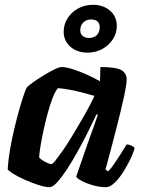

<svg xmlns="http://www.w3.org/2000/svg" viewBox="-20 -779 587 799"><path d="M186 0Q169 0 140.5 -9Q112 -18 83 -31Q54 -44 34 -56.5Q14 -69 12 -75Q14 -112 21.5 -155.5Q29 -199 39.5 -243Q50 -287 60.5 -324Q71 -361 79.5 -385.5Q88 -410 91 -414Q96 -421 115.5 -435Q135 -449 159.5 -464Q184 -479 205 -489.5Q226 -500 236 -500Q255 -500 281.5 -491.5Q308 -483 338 -470Q368 -457 396 -441L398 -500Q462 -500 484.5 -487.5Q507 -475 507 -448Q507 -427 496 -376.5Q485 -326 465.5 -249.5Q446 -173 419 -73L430 -66Q441 -76 454.5 -96Q468 -116 482.5 -138.5Q497 -161 507 -178Q516 -178 527 -173Q538 -168 540 -163Q535 -142 521.5 -114.5Q508 -87 491 -60.5Q474 -34 455.5 -17Q437 0 421 0Q395 0 367 -8Q339 -16 319.5 -26.5Q300 -37 297 -44L347 -188Q354 -207 359.5 -223Q365 -239 372 -257.5Q379 -276 387 -301L382 -304Q366 -270 345.5 -229Q325 -188 302.5 -147.5Q280 -107 258 -73.5Q236 -40 217.5 -20Q199 0 186 0ZM194 -96Q199 -96 211.5 -112Q224 -128 242 -153.5Q260 -179 279 -211Q298 -243 317 -275Q336 -307 350.5 -334.5Q365 -362 373 -380Q321 -395 286.5 -402.5Q252 -410 221 -412Q210 -400 199 -371.5Q188 -343 178 -306Q168 -269 160 -231.5Q152 -194 147.5 -164.5Q143 -135 143 -123Q153 -113 169.5 -104.5Q186 -96 194 -96ZM344 -560Q301 -560 273 -584.5Q245 -609 245 -647Q245 -678 261.5 -703.5Q278 -729 305.5 -744Q333 -759 367 -759Q410 -759 438 -734.5Q466 -710 466 -671Q466 -640 449.5 -615Q433 -590 405.5 -575Q378 -560 344 -560ZM350 -621Q372 -621 383.5 -633.5Q395 -646 395 -666Q395 -681 386 -689.5Q377 -698 359 -698Q339 -698 326.5 -685.5Q314 -673 314 -653Q314 -638 324 -629.5Q334 -621 350 -621Z"/></svg>

Font: Texturina 12pt ExtraBold
Style: Italic
Weight: 800
Italic angle: -11°
Designer: Guillermo Torres Carreño
Foundry: Omnibus-Type
Version: Version 1.002